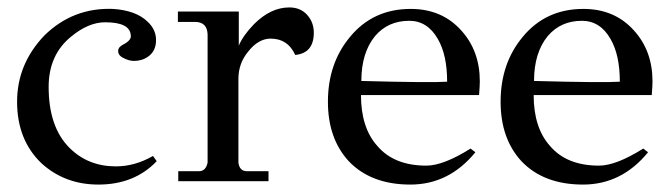

<svg xmlns="http://www.w3.org/2000/svg" viewBox="-20 -488 1809 517"><path d="M111 -254Q111 -146 167 -90Q217 -40 292 -40Q343 -40 392 -68L402 -54Q342 9 245 9Q155 9 92 -48Q26 -111 26 -214Q26 -316 100 -393Q177 -468 284 -464Q346 -460 377 -430Q402 -407 400 -376Q399 -352 382 -338Q365 -324 340 -324Q327 -324 311 -332.5Q295 -341 299 -356Q301 -363 317 -371Q335 -382 332 -394Q329 -428 263 -428Q218 -428 171 -389Q111 -340 111 -254Z M539 -50V-395Q538 -429 505 -429H459V-457H623V-365Q634 -392 664 -423Q709 -468 759 -468Q789 -468 807 -448Q825 -428 825 -400Q825 -345 775 -340Q755 -384 709 -384Q676 -384 649 -350Q622 -318 622 -276V-50Q625 -27 645 -27H703V0H460V-27H516Q534 -27 539 -50Z M1270 -232H952Q952 -144 996 -95Q1041 -42 1128 -42Q1174 -42 1247 -88L1260 -78Q1189 9 1085 9Q979 9 919 -54Q863 -115 863 -214Q863 -317 922 -388Q984 -464 1086 -464Q1170 -464 1222 -406Q1272 -351 1272 -269Q1272 -258 1270 -232ZM1184 -268Q1184 -340 1159 -383Q1131 -432 1082 -432Q1025 -432 990 -391Q953 -346 953 -270Q1140 -265 1184 -268Z M1735 -232H1417Q1417 -144 1461 -95Q1506 -42 1593 -42Q1639 -42 1712 -88L1725 -78Q1654 9 1550 9Q1444 9 1384 -54Q1328 -115 1328 -214Q1328 -317 1387 -388Q1449 -464 1551 -464Q1635 -464 1687 -406Q1737 -351 1737 -269Q1737 -258 1735 -232ZM1649 -268Q1649 -340 1624 -383Q1596 -432 1547 -432Q1490 -432 1455 -391Q1418 -346 1418 -270Q1605 -265 1649 -268Z"/></svg>

Font: GFS Didot
Style: Regular
Weight: 400
Designer: Takis Katsoulidis and George D. Matthiopoulos
Foundry: Takis Katsoulidis and George D. Matthiopoulos
Version: Version 1.0